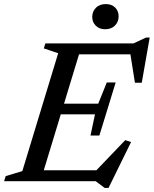

<svg xmlns="http://www.w3.org/2000/svg" viewBox="-41 -889 754 942"><path d="M244.5 -628 174 -651.5 181.5 -676H363L157.5 0H-21L-13 -25L68.5 -49.5ZM596 -640.5 617 -622.5H287.5L305 -676H614L676 -705H693.5L654.5 -483H621ZM472.5 33 428.5 0H98L115.5 -53.5H462.5L415 -36L573.5 -201.5L602 -192L491.5 33ZM446.5 -224H403L425 -328H198.5L214.5 -380.5H441L483 -484.5H526.5L486.5 -354ZM474.5 -745.5Q446.5 -745.5 429 -762.8Q411.5 -780 411.5 -805.5Q411.5 -832.5 429.5 -850.8Q447.5 -869 478 -869Q507 -869 524 -852Q541 -835 541 -809Q541 -782 523.2 -763.8Q505.5 -745.5 474.5 -745.5Z"/></svg>

Font: Newsreader 16pt Medium
Style: Italic
Weight: 500
Italic angle: -17°
Designer: Hugues Gentile
Foundry: Production Type
Version: Version 1.003